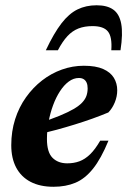

<svg xmlns="http://www.w3.org/2000/svg" viewBox="-20 -695 483 728"><path d="M279 -399.3Q258.9 -399.3 240.7 -385.8Q222.5 -372.4 207.4 -349Q192.2 -325.7 181.3 -296Q170.3 -266.2 164.2 -233.4Q158 -200.5 158 -167.9Q158 -118 179 -96.8Q200 -75.7 234.9 -75.7Q260.4 -75.7 281.4 -83.5Q302.4 -91.3 321.7 -110Q340.9 -128.6 360 -161.7H391.3Q363.2 -93.3 332.6 -55.2Q302.1 -17.1 265.7 -2Q229.4 13.2 182.8 13.2Q131.7 13.2 95.8 -5.6Q60 -24.4 41.3 -59.7Q22.7 -95 22.7 -144.3Q22.7 -196.8 37.3 -242.8Q52 -288.9 78.5 -326Q105 -363.2 139.7 -390.1Q174.5 -417 214.8 -431.3Q255.1 -445.7 297.8 -445.7Q343.5 -445.7 371.3 -433.3Q399.1 -420.9 411.8 -399.9Q424.5 -378.8 424.5 -352.7Q424.5 -329.3 415.3 -306.8Q406 -284.2 390.9 -268.6Q362.2 -256.6 330.1 -245.1Q298 -233.6 263.9 -223.1Q229.8 -212.5 194.9 -203Q160 -193.6 125.6 -185.4L127.1 -227.5Q173.2 -242.7 205.6 -256Q237.9 -269.3 258.9 -281.5Q279.9 -293.7 291.4 -306Q303 -318.3 307.7 -331.5Q312.3 -344.8 312.3 -359.9Q312.3 -372.6 308.6 -381.2Q304.9 -389.9 297.6 -394.6Q290.2 -399.3 279 -399.3ZM330.8 -596Q300.6 -596 277.4 -587Q254.2 -577.9 235.6 -557.9Q217.1 -538 199.5 -504.5H153.8Q184.5 -569.5 213.1 -606.5Q241.7 -643.5 273.8 -659.2Q305.8 -675 346.4 -675Q386.3 -675 409.4 -658.6Q432.6 -642.2 439.6 -604.9Q446.6 -567.6 436.9 -504.5H402Q405.7 -555.1 389.3 -575.5Q373 -596 330.8 -596Z"/></svg>

Font: Newsreader Text
Style: Italic
Weight: 400
Italic angle: -17°
Designer: Hugues Gentile
Foundry: Production Type
Version: Version 1.001